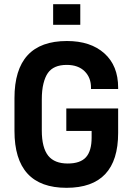

<svg xmlns="http://www.w3.org/2000/svg" viewBox="-20 -898 640 926"><path d="M49.8 -266.6V-424.8Q49.8 -700.2 302.7 -700.2Q417 -700.2 483.4 -640.6Q549.8 -581.1 549.8 -475.6V-468.8H418.9V-475.6Q418.9 -523.4 388.7 -553.7Q357.4 -585 301.8 -585Q238.3 -585 210.9 -545.9Q197.3 -526.4 189.5 -494.6Q181.6 -462.9 181.6 -418V-268.6Q181.6 -185.5 212.9 -146.5Q243.2 -109.4 306.6 -109.4Q367.2 -109.4 394.5 -139.6Q421.9 -169.9 421.9 -234.4V-266.6H299.8V-375H549.8V-256.8Q549.8 7.8 300.8 7.8Q49.8 7.8 49.8 -266.6ZM236.3 -877.9H367.2V-778.3H236.3Z"/></svg>

Font: DINish
Style: Bold
Weight: 700
Designer: Bert Driehuis
Foundry: Playbeing
Version: Version 3.008; git-95204e4c-release